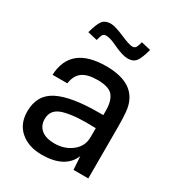

<svg xmlns="http://www.w3.org/2000/svg" viewBox="-178 -843 889 967"><g transform="rotate(30 266.5 -359.0)"><path d="M271 -535Q459 -535 471 -382Q474 -342 474 -305V0H388L383 -77Q345 14 210 14Q134 14 86.5 -26.5Q39 -67 39 -139Q39 -235 116.5 -274.5Q194 -314 353 -314H380V-340Q380 -396 357 -424.5Q334 -453 267 -453Q209 -453 179.5 -431.5Q150 -410 143 -362H57Q65 -535 271 -535ZM106 -638Q121 -694 136.5 -713Q152 -732 183 -732Q209 -732 264 -708Q315 -686 333 -686Q346 -686 352 -694.5Q358 -703 365 -729L420 -716Q405 -660 389.5 -641Q374 -622 343 -622Q314 -622 262 -646Q218 -668 194 -668Q180 -668 174 -659.5Q168 -651 162 -625ZM134 -150Q134 -111 161 -89Q188 -67 238 -67Q296 -67 338 -100Q380 -133 380 -185V-238Q320 -240 279.5 -237.5Q239 -235 203.5 -226.5Q168 -218 151 -199Q134 -180 134 -150Z"/></g></svg>

Font: Nacelle
Style: Regular
Weight: 400
Designer: Sora Sagano
Foundry: Sora Sagano
Version: Version 1.000;FEAKit 1.0